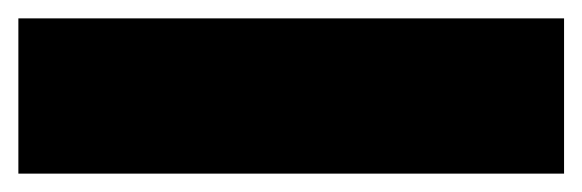

<svg xmlns="http://www.w3.org/2000/svg" viewBox="-37 -972 634 209"><path d="M-17 -783V-952H577V-783Z"/></svg>

Font: Tomorrow Black
Style: Regular
Weight: 900
Designer: Tony de Marco, Monica Rizzolli
Foundry: Just in Type
Version: Version 2.002